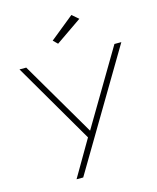

<svg xmlns="http://www.w3.org/2000/svg" viewBox="-130 -985 879 1075"><g transform="rotate(-15 309.5 -448.0)"><path d="M250 -784.2 274.9 -759.8 425.8 -863.8 388.2 -896ZM321.8 -243.2 67.9 -676.8H28.8L300.8 -210L178.2 0H216.8L619.1 -676.8H579.1Z"/></g></svg>

Font: Comic Neue Angular Light
Style: Regular
Weight: 300
Designer: Craig Rozynski
Foundry: Craig Rozynski
Version: Version 2.003